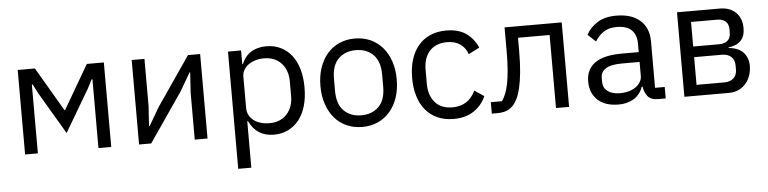

<svg xmlns="http://www.w3.org/2000/svg" viewBox="-45 -748 4673 1168"><g transform="rotate(-5 2292.0 -164.0)"><path d="M85 -516H190L347 -248H351L507 -516H611V0H533V-420H528L499 -364L348 -108L197 -364L168 -420H163V0H85Z M781 -516H859V-230L851 -106H855L919 -216L1125 -516H1199V0H1121V-286L1129 -410H1125L1061 -300L855 0H781Z M1369 0ZM1369 -516H1449V-432H1453Q1473 -481 1511.5 -504.5Q1550 -528 1604 -528Q1652 -528 1691 -509Q1730 -490 1757.5 -455Q1785 -420 1799.5 -370Q1814 -320 1814 -258Q1814 -196 1799.5 -146Q1785 -96 1757.5 -61Q1730 -26 1691 -7Q1652 12 1604 12Q1499 12 1453 -84H1449V200H1369ZM1582 -60Q1650 -60 1689 -102.5Q1728 -145 1728 -214V-302Q1728 -371 1689 -413.5Q1650 -456 1582 -456Q1555 -456 1530.5 -448.5Q1506 -441 1488 -428Q1470 -415 1459.5 -396.5Q1449 -378 1449 -357V-165Q1449 -140 1459.5 -120.5Q1470 -101 1488 -87.5Q1506 -74 1530.5 -67Q1555 -60 1582 -60Z M1911 0ZM2144 12Q2092 12 2049 -7Q2006 -26 1975.5 -61.5Q1945 -97 1928 -146.5Q1911 -196 1911 -258Q1911 -319 1928 -369Q1945 -419 1975.5 -454.5Q2006 -490 2049 -509Q2092 -528 2144 -528Q2196 -528 2238.5 -509Q2281 -490 2312 -454.5Q2343 -419 2360 -369Q2377 -319 2377 -258Q2377 -196 2360 -146.5Q2343 -97 2312 -61.5Q2281 -26 2238.5 -7Q2196 12 2144 12ZM2144 -59Q2209 -59 2250 -99Q2291 -139 2291 -221V-295Q2291 -377 2250 -417Q2209 -457 2144 -457Q2079 -457 2038 -417Q1997 -377 1997 -295V-221Q1997 -139 2038 -99Q2079 -59 2144 -59Z M2471 0ZM2701 12Q2647 12 2604 -7Q2561 -26 2531.5 -61Q2502 -96 2486.5 -146Q2471 -196 2471 -258Q2471 -320 2486.5 -370Q2502 -420 2531.5 -455Q2561 -490 2604 -509Q2647 -528 2701 -528Q2778 -528 2824.5 -494.5Q2871 -461 2894 -407L2827 -373Q2813 -413 2781 -435Q2749 -457 2701 -457Q2665 -457 2638 -445.5Q2611 -434 2593 -413.5Q2575 -393 2566 -364.5Q2557 -336 2557 -302V-214Q2557 -146 2593.5 -102.5Q2630 -59 2701 -59Q2798 -59 2841 -149L2899 -110Q2874 -54 2824.5 -21Q2775 12 2701 12Z M2935 -70H3003Q3016 -88 3026 -113Q3036 -138 3043 -173Q3050 -208 3054 -256Q3058 -304 3058 -369V-516H3407V0H3327V-446H3134V-367Q3134 -292 3128.5 -236Q3123 -180 3113.5 -140Q3104 -100 3091 -74.5Q3078 -49 3063 -34Q3044 -15 3021 -7.5Q2998 0 2966 0H2935Z M3536 0ZM3952 0Q3907 0 3887.5 -24Q3868 -48 3863 -84H3858Q3841 -36 3802 -12Q3763 12 3709 12Q3627 12 3581.5 -30Q3536 -72 3536 -144Q3536 -217 3589.5 -256Q3643 -295 3756 -295H3858V-346Q3858 -401 3828 -430Q3798 -459 3736 -459Q3689 -459 3657.5 -438Q3626 -417 3605 -382L3557 -427Q3578 -469 3624 -498.5Q3670 -528 3740 -528Q3834 -528 3886 -482Q3938 -436 3938 -354V-70H3997V0ZM3722 -56Q3752 -56 3777 -63Q3802 -70 3820 -83Q3838 -96 3848 -113Q3858 -130 3858 -150V-235H3752Q3683 -235 3651.5 -215Q3620 -195 3620 -157V-136Q3620 -98 3647.5 -77Q3675 -56 3722 -56Z M4111 -516H4371Q4434 -516 4470 -480.5Q4506 -445 4506 -385Q4506 -288 4405 -276V-272Q4465 -267 4494.5 -234.5Q4524 -202 4524 -154Q4524 -123 4514.5 -95Q4505 -67 4487 -46Q4469 -25 4443 -12.5Q4417 0 4384 0H4111ZM4360 -66Q4396 -66 4417 -85Q4438 -104 4438 -139V-162Q4438 -197 4417 -216Q4396 -235 4360 -235H4191V-66ZM4350 -300Q4383 -300 4401.5 -316.5Q4420 -333 4420 -364V-386Q4420 -417 4401.5 -433.5Q4383 -450 4350 -450H4191V-300Z"/></g></svg>

Font: Aneliza
Style: Regular
Weight: 400
Designer: Mike Abbink, Paul van der Laan, Pieter van Rosmalen
Foundry: Bold Monday
Version: Version 3.001;September 8, 2019;FontCreator 11.5.0.2425 64-b